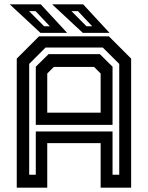

<svg xmlns="http://www.w3.org/2000/svg" viewBox="-20 -868 684 888"><path d="M57.5 0V-597L160.5 -700H483.5L586.5 -597V0H445.5V-206H198.5V0ZM115 -60H145.5V-260H500.5V-60H531.5V-572.5L455.5 -648H190.5L115 -572.5ZM198.5 -347H445.5V-528L415 -558.5H229L198.5 -528ZM145.5 -290.5V-559.5L204.5 -617.5H442L500.5 -559.5V-290.5ZM486.5 -716H363L221 -848H364.5ZM406.5 -746.5 340.5 -816.5H310.5L380 -746.5ZM290.5 -716H167L25 -848H168.5ZM210.5 -746.5 144.5 -816.5H114.5L184 -746.5Z"/></svg>

Font: Tourney SemiBold
Style: Regular
Weight: 600
Version: Version 1.015